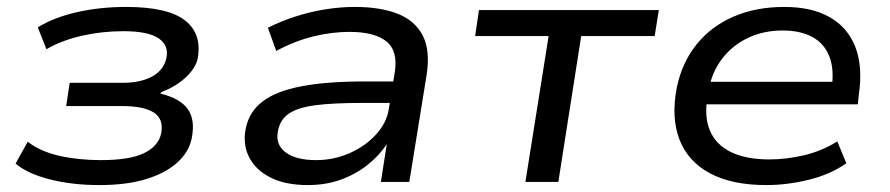

<svg xmlns="http://www.w3.org/2000/svg" viewBox="-20 -525 2567 554"><path d="M267 9Q188 9 123.5 -7.5Q59 -24 25 -53L60 -116Q96 -88 151 -75.5Q206 -63 271 -63Q354 -63 395.5 -83Q437 -103 445 -140Q453 -182 423.5 -200.5Q394 -219 332 -219H171L181 -286H334Q385 -286 418.5 -304Q452 -322 460 -357Q468 -394 437.5 -414.5Q407 -435 336 -435Q275 -435 217 -422Q159 -409 114 -383L89 -446Q136 -475 202.5 -490Q269 -505 344 -505Q464 -505 514 -466Q564 -427 550 -354Q546 -337 532 -319Q518 -301 496 -285.5Q474 -270 445 -259L443 -255Q500 -241 522 -210Q544 -179 533 -125Q525 -86 491 -55.5Q457 -25 401 -8Q345 9 267 9Z M868 9Q804 9 761 -12.5Q718 -34 699 -71Q680 -108 689 -154Q699 -203 738 -232.5Q777 -262 849.5 -276Q922 -290 1034 -290H1132L1123 -228H1024Q942 -228 891 -221.5Q840 -215 814 -197.5Q788 -180 782 -147Q774 -108 804 -85.5Q834 -63 892 -63Q943 -63 988.5 -83Q1034 -103 1065 -137Q1096 -171 1102 -211L1119 -316Q1129 -378 1095 -405.5Q1061 -433 988 -433Q938 -433 884.5 -420Q831 -407 777 -378L753 -445Q791 -464 833 -477.5Q875 -491 918.5 -498Q962 -505 1004 -505Q1077 -505 1127 -485.5Q1177 -466 1199.5 -423Q1222 -380 1211 -309L1161 0H1079L1096 -109Q1075 -77 1041.5 -50Q1008 -23 964.5 -7Q921 9 868 9Z M1496 0 1563 -421H1351L1362 -496H1881L1869 -421H1657L1591 0Z M2191 9Q2092 9 2028.5 -25Q1965 -59 1940.5 -122.5Q1916 -186 1933 -273Q1948 -345 1990 -397Q2032 -449 2096.5 -477Q2161 -505 2243 -505Q2322 -505 2374 -475.5Q2426 -446 2448 -389.5Q2470 -333 2458 -251L2455 -224H1996L2006 -289H2405L2379 -266Q2388 -323 2373.5 -361Q2359 -399 2324.5 -418Q2290 -437 2238 -437Q2184 -437 2139 -416Q2094 -395 2063.5 -355.5Q2033 -316 2024 -261L2022 -249Q2011 -189 2028.5 -148Q2046 -107 2089.5 -86Q2133 -65 2200 -65Q2249 -65 2300 -77Q2351 -89 2396 -117L2422 -54Q2377 -22 2314.5 -6.5Q2252 9 2191 9Z"/></svg>

Font: Nunito Sans 7pt SemiExpanded
Style: Italic
Weight: 400
Width: 6
Italic angle: -9°
Designer: Vernon Adams
Foundry: Vernon Adams
Version: Version 3.101;gftools[0.9.27]